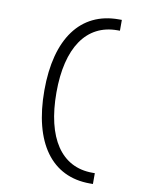

<svg xmlns="http://www.w3.org/2000/svg" viewBox="-96 -858 778 1024"><g transform="rotate(10 293.0 -346.5)"><path d="M462.4 97.7H479.5V39.1H465.8C297.9 39.1 203.1 -103 203.1 -349.6C203.1 -592.3 297.9 -732.4 465.8 -732.4H479.5V-791H462.4C256.3 -791 137.7 -630.4 137.7 -349.6C137.7 -64.9 256.3 97.7 462.4 97.7Z"/></g></svg>

Font: Cascadia Mono NF Light
Style: Regular
Weight: 300
Monospace: yes
Designer: Aaron Bell
Foundry: Saja Typeworks
Version: Version 2404.023